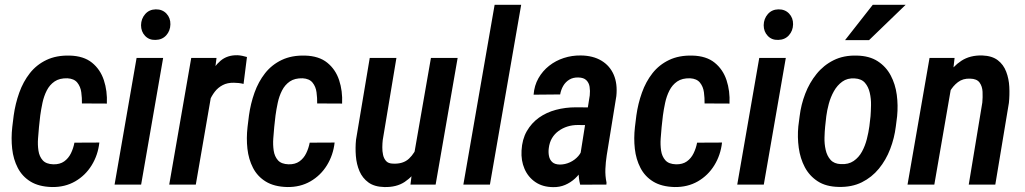

<svg xmlns="http://www.w3.org/2000/svg" viewBox="-20 -770 4278 801"><path d="M202.6 -84.5Q230 -84 247.8 -96.7Q265.6 -109.4 275.9 -130.4Q286.1 -151.4 290.5 -174.8L394.5 -175.3Q388.7 -123 362.5 -80.6Q336.4 -38.1 293.7 -13.4Q251 11.2 196.3 10.3Q142.1 8.8 107.4 -12.5Q72.8 -33.7 54.2 -69.6Q35.6 -105.5 30.8 -149.4Q25.9 -193.4 31.2 -240.2L37.1 -288.1Q43.9 -337.4 60.3 -383.3Q76.7 -429.2 104.5 -464.6Q132.3 -500 173.8 -519.8Q215.3 -539.6 271 -538.1Q329.1 -536.6 363.8 -508.5Q398.4 -480.5 413.3 -435.5Q428.2 -390.6 425.8 -337.9L321.8 -338.4Q322.3 -361.3 319.1 -385Q315.9 -408.7 302.5 -425.3Q289.1 -441.9 261.2 -443.4Q228.5 -444.3 207.8 -430.2Q187 -416 175 -392.3Q163.1 -368.7 157.2 -341.1Q151.4 -313.5 147.9 -288.1L142.6 -239.7Q140.6 -218.8 138.7 -192.4Q136.7 -166 140.4 -141.6Q144 -117.2 158.2 -101.3Q172.4 -85.4 202.6 -84.5Z M660.6 -528.3 568.8 0H458L549.8 -528.3ZM568.4 -665Q568.8 -691.9 585.7 -711.2Q602.5 -730.5 629.9 -731Q657.2 -731.4 674.3 -713.4Q691.4 -695.3 690.9 -668.5Q690.4 -641.6 673.6 -622.8Q656.7 -604 628.9 -603.5Q602.1 -602.5 585.2 -620.4Q568.4 -638.2 568.4 -665Z M869.6 -420.9 796.9 0H686L777.8 -528.3H883.3ZM1010.3 -532.2 996.1 -419.9Q986.3 -422.4 976.1 -423.6Q965.8 -424.8 956.1 -424.8Q928.7 -425.3 909.2 -415Q889.6 -404.8 876.2 -387.5Q862.8 -370.1 853.8 -348.6Q844.7 -327.1 839.4 -304.2L814.9 -302.7Q819.3 -334.5 828.4 -375.5Q837.4 -416.5 854.5 -454.3Q871.6 -492.2 899.9 -516.4Q928.2 -540.5 970.7 -539.6Q981 -539.1 990.7 -537.1Q1000.5 -535.2 1010.3 -532.2Z M1184.1 -84.5Q1211.4 -84 1229.2 -96.7Q1247.1 -109.4 1257.3 -130.4Q1267.6 -151.4 1272 -174.8L1376 -175.3Q1370.1 -123 1344 -80.6Q1317.9 -38.1 1275.1 -13.4Q1232.4 11.2 1177.7 10.3Q1123.5 8.8 1088.9 -12.5Q1054.2 -33.7 1035.6 -69.6Q1017.1 -105.5 1012.2 -149.4Q1007.3 -193.4 1012.7 -240.2L1018.6 -288.1Q1025.4 -337.4 1041.7 -383.3Q1058.1 -429.2 1085.9 -464.6Q1113.8 -500 1155.3 -519.8Q1196.8 -539.6 1252.4 -538.1Q1310.5 -536.6 1345.2 -508.5Q1379.9 -480.5 1394.8 -435.5Q1409.7 -390.6 1407.2 -337.9L1303.2 -338.4Q1303.7 -361.3 1300.5 -385Q1297.4 -408.7 1283.9 -425.3Q1270.5 -441.9 1242.7 -443.4Q1210 -444.3 1189.2 -430.2Q1168.5 -416 1156.5 -392.3Q1144.5 -368.7 1138.7 -341.1Q1132.8 -313.5 1129.4 -288.1L1124 -239.7Q1122.1 -218.8 1120.1 -192.4Q1118.2 -166 1121.8 -141.6Q1125.5 -117.2 1139.6 -101.3Q1153.8 -85.4 1184.1 -84.5Z M1708.5 -130.9 1777.8 -528.3H1889.2L1797.4 0H1692.4ZM1739.3 -236.8 1770.5 -237.8Q1765.6 -196.3 1754.9 -152.3Q1744.1 -108.4 1723.4 -71Q1702.6 -33.7 1668.2 -11Q1633.8 11.7 1583 10.3Q1542 9.3 1517.1 -8.8Q1492.2 -26.9 1479.7 -55.9Q1467.3 -85 1464.6 -119.4Q1461.9 -153.8 1465.3 -187L1522.5 -528.3H1633.8L1576.7 -185.5Q1575.2 -172.4 1575 -155.8Q1574.7 -139.2 1578.1 -123.8Q1581.5 -108.4 1590.8 -98.1Q1600.1 -87.9 1618.7 -87.4Q1661.6 -85 1686.3 -108.2Q1710.9 -131.3 1722.9 -166.7Q1734.9 -202.1 1739.3 -236.8Z M2154.3 -750 2023.9 0H1913.1L2043.5 -750Z M2398.4 -107.4 2440.4 -372.1Q2442.4 -391.1 2439.7 -408Q2437 -424.8 2426 -435.5Q2415 -446.3 2392.6 -446.8Q2370.6 -447.3 2355 -437.7Q2339.4 -428.2 2329.8 -411.9Q2320.3 -395.5 2316.9 -376L2206.1 -375Q2209 -413.1 2226.3 -443.6Q2243.7 -474.1 2271 -495.6Q2298.3 -517.1 2332.3 -528.1Q2366.2 -539.1 2402.8 -538.6Q2454.1 -538.1 2489.3 -516.8Q2524.4 -495.6 2540.5 -458Q2556.6 -420.4 2551.3 -369.1L2511.2 -122.1Q2506.8 -93.8 2505.6 -65.2Q2504.4 -36.6 2510.3 -8.3L2509.8 0L2400.4 0.5Q2393.6 -25.9 2394 -53.2Q2394.5 -80.6 2398.4 -107.4ZM2450.2 -321.8 2438 -248 2390.1 -248.5Q2367.7 -248.5 2347.4 -242.2Q2327.1 -235.8 2310.3 -223.6Q2293.5 -211.4 2283 -193.8Q2272.5 -176.3 2269.5 -152.3Q2267.1 -134.8 2270.3 -119.1Q2273.4 -103.5 2283.9 -93.8Q2294.4 -84 2315.4 -83.5Q2337.4 -83.5 2357.9 -93Q2378.4 -102.5 2392.8 -119.1Q2407.2 -135.7 2411.1 -157.7L2430.2 -109.4Q2422.9 -85.4 2409.9 -63.7Q2397 -42 2378.7 -25.1Q2360.4 -8.3 2337.4 1.5Q2314.5 11.2 2287.6 10.7Q2243.7 10.3 2213.4 -10.5Q2183.1 -31.2 2168.2 -65.7Q2153.3 -100.1 2155.8 -142.1Q2158.2 -188.5 2177.7 -222.7Q2197.3 -256.8 2228.5 -279.1Q2259.8 -301.3 2299.3 -311.8Q2338.9 -322.3 2382.3 -322.3Z M2800.3 -84.5Q2827.6 -84 2845.5 -96.7Q2863.3 -109.4 2873.5 -130.4Q2883.8 -151.4 2888.2 -174.8L2992.2 -175.3Q2986.3 -123 2960.2 -80.6Q2934.1 -38.1 2891.4 -13.4Q2848.6 11.2 2793.9 10.3Q2739.7 8.8 2705.1 -12.5Q2670.4 -33.7 2651.9 -69.6Q2633.3 -105.5 2628.4 -149.4Q2623.5 -193.4 2628.9 -240.2L2634.8 -288.1Q2641.6 -337.4 2658 -383.3Q2674.3 -429.2 2702.1 -464.6Q2730 -500 2771.5 -519.8Q2813 -539.6 2868.7 -538.1Q2926.8 -536.6 2961.4 -508.5Q2996.1 -480.5 3011 -435.5Q3025.9 -390.6 3023.4 -337.9L2919.4 -338.4Q2919.9 -361.3 2916.7 -385Q2913.6 -408.7 2900.1 -425.3Q2886.7 -441.9 2858.9 -443.4Q2826.2 -444.3 2805.4 -430.2Q2784.7 -416 2772.7 -392.3Q2760.7 -368.7 2754.9 -341.1Q2749 -313.5 2745.6 -288.1L2740.2 -239.7Q2738.3 -218.8 2736.3 -192.4Q2734.4 -166 2738 -141.6Q2741.7 -117.2 2755.9 -101.3Q2770 -85.4 2800.3 -84.5Z M3258.3 -528.3 3166.5 0H3055.7L3147.5 -528.3ZM3166 -665Q3166.5 -691.9 3183.3 -711.2Q3200.2 -730.5 3227.5 -731Q3254.9 -731.4 3272 -713.4Q3289.1 -695.3 3288.6 -668.5Q3288.1 -641.6 3271.2 -622.8Q3254.4 -604 3226.6 -603.5Q3199.7 -602.5 3182.9 -620.4Q3166 -638.2 3166 -665Z M3310.5 -242.7 3315.9 -284.7Q3321.8 -333.5 3339.4 -379.2Q3356.9 -424.8 3386.5 -461.4Q3416 -498 3457.8 -518.8Q3499.5 -539.6 3554.2 -538.1Q3606.9 -537.1 3641.6 -514.6Q3676.3 -492.2 3695.8 -455.6Q3715.3 -418.9 3721.2 -374.8Q3727.1 -330.6 3722.7 -285.2L3717.3 -242.7Q3711.4 -194.3 3693.8 -148.4Q3676.3 -102.5 3646.7 -66.4Q3617.2 -30.3 3575.4 -9.5Q3533.7 11.2 3479 9.8Q3425.8 8.8 3391.4 -13.7Q3356.9 -36.1 3337.6 -72.5Q3318.4 -108.9 3312.3 -153.3Q3306.2 -197.8 3310.5 -242.7ZM3427.2 -285.2 3422.4 -241.7Q3420.4 -222.2 3419.7 -196Q3418.9 -169.9 3424.6 -144.8Q3430.2 -119.6 3445.1 -103Q3460 -86.4 3487.8 -85.4Q3519.5 -83.5 3541.3 -98.4Q3563 -113.3 3576.2 -137.7Q3589.4 -162.1 3596.4 -189.9Q3603.5 -217.8 3606.9 -243.2L3611.8 -285.6Q3613.3 -305.2 3613.8 -331.5Q3614.3 -357.9 3608.6 -382.8Q3603 -407.7 3588.4 -424.6Q3573.7 -441.4 3545.4 -442.9Q3515.1 -444.8 3493.9 -429.4Q3472.7 -414.1 3459 -389.6Q3445.3 -365.2 3437.7 -337.2Q3430.2 -309.1 3427.2 -285.2ZM3505.4 -602.5 3621.1 -750H3758.3L3605.5 -602.5Z M3948.7 -409.2 3877.9 0H3766.1L3857.9 -528.3H3962.4ZM3908.2 -282.2 3877.4 -281.7Q3882.3 -323.7 3895 -369.1Q3907.7 -414.6 3931.2 -453.6Q3954.6 -492.7 3990.7 -516.4Q4026.9 -540 4078.1 -538.6Q4118.7 -537.1 4142.6 -518.8Q4166.5 -500.5 4177.7 -470.9Q4189 -441.4 4190.7 -407.5Q4192.4 -373.5 4189 -340.8L4132.3 0H4021.5L4078.1 -342.3Q4080.1 -364.3 4079.1 -387Q4078.1 -409.7 4066.7 -425.5Q4055.2 -441.4 4027.3 -441.9Q3997.6 -443.4 3976.3 -427.2Q3955.1 -411.1 3941.4 -386Q3927.7 -360.8 3919.9 -333.3Q3912.1 -305.7 3908.2 -282.2Z"/></svg>

Font: Roboto Condensed Medium
Style: Italic
Weight: 500
Italic angle: -12°
Designer: Christian Robertson
Foundry: Google
Version: Version 3.0; 2020